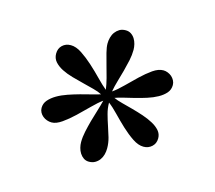

<svg xmlns="http://www.w3.org/2000/svg" viewBox="-68 -777 637 570"><g transform="rotate(15 250.0 -492.5)"><path d="M430.2 -573.7Q430.2 -559.6 421.4 -549.3Q412.6 -539.1 398.4 -531.2Q384.3 -523.4 366.7 -517.8Q349.1 -512.2 331.5 -507.8Q314 -503.4 298.3 -499.8Q282.7 -496.1 272.5 -492.2Q283.2 -487.3 299.1 -483.2Q314.9 -479 332.3 -474.4Q349.6 -469.7 366.9 -463.9Q384.3 -458 398.2 -450.4Q412.1 -442.9 420.7 -432.9Q429.2 -422.9 429.2 -409.7Q429.2 -394 418.7 -384.3Q408.2 -374.5 393.1 -374.5Q377 -374.5 359.1 -386.5Q341.3 -398.4 323.7 -414.8Q306.2 -431.2 290 -448Q273.9 -464.8 260.7 -474.6Q260.7 -457 265.4 -440.2Q270 -423.3 275.6 -407Q281.2 -390.6 285.9 -374.5Q290.5 -358.4 290.5 -341.8Q290.5 -332 288.1 -322.8Q285.6 -313.5 280.3 -306.2Q274.9 -298.8 266.8 -294.2Q258.8 -289.6 248 -289.6Q238.8 -289.6 231.7 -294.4Q224.6 -299.3 220 -306.6Q215.3 -314 213.1 -322.8Q210.9 -331.5 210.9 -339.8Q210.9 -355.5 214.6 -372.8Q218.3 -390.1 223.1 -407.7Q228 -425.3 233.4 -442.4Q238.8 -459.5 242.7 -475.6Q229 -465.8 211.9 -448.5Q194.8 -431.2 177.2 -414.6Q159.7 -397.9 142.3 -385.7Q125 -373.5 110.8 -373.5Q103.5 -373.5 96.4 -376Q89.4 -378.4 83.7 -383.1Q78.1 -387.7 74.7 -394Q71.3 -400.4 71.3 -407.7Q71.3 -421.4 80.3 -431.9Q89.4 -442.4 103.5 -450.7Q117.7 -459 135.5 -465.1Q153.3 -471.2 171.1 -476.1Q189 -481 205.1 -484.9Q221.2 -488.8 231.4 -492.2Q221.2 -497.6 205.6 -501.7Q189.9 -505.9 172.1 -510.3Q154.3 -514.6 136.2 -519.8Q118.2 -524.9 103.8 -532.2Q89.4 -539.6 80.3 -549.8Q71.3 -560.1 71.3 -574.7Q71.3 -590.3 81.5 -600.1Q91.8 -609.9 107.4 -609.9Q123.5 -609.9 141.6 -597.9Q159.7 -585.9 177.7 -569.6Q195.8 -553.2 212.4 -536.1Q229 -519 241.7 -508.8Q239.7 -523.9 234.9 -542.7Q230 -561.5 224.6 -580.1Q219.2 -598.6 215.1 -615.2Q210.9 -631.8 210.9 -643.1Q210.9 -652.3 213.4 -661.6Q215.8 -670.9 221.2 -678.2Q226.6 -685.5 234.4 -690.2Q242.2 -694.8 253.4 -694.8Q262.7 -694.8 269.8 -690.2Q276.9 -685.5 281.5 -678.2Q286.1 -670.9 288.3 -661.9Q290.5 -652.8 290.5 -644.5Q290.5 -628.9 286.9 -611.8Q283.2 -594.7 278.6 -577.4Q273.9 -560.1 268.8 -542.7Q263.7 -525.4 260.7 -508.8Q275.4 -519 292.2 -535.9Q309.1 -552.7 326.2 -569.1Q343.3 -585.4 360.1 -597.2Q377 -608.9 392.1 -608.9Q398.9 -608.9 405.8 -606.2Q412.6 -603.5 418 -598.9Q423.3 -594.2 426.8 -587.6Q430.2 -581.1 430.2 -573.7Z"/></g></svg>

Font: Doulos SIL Am
Style: Regular
Weight: 400
Designer: Walt Agee, Victor Gaultney, Peter Martin, Debbi Hosken, Becca Hirsbrunner
Foundry: SIL International
Version: Version 5.000